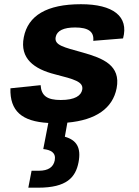

<svg xmlns="http://www.w3.org/2000/svg" viewBox="-20 -573 660 912"><path d="M364.5 -553C202 -553 113 -499 93 -396C73 -294.5 142.5 -245 241 -220C332 -196.5 378 -185 370.5 -146.5C365 -119 336.5 -98 268.5 -98C203.5 -98 176 -118.5 173 -168.5L29.5 -153.5C26.5 -46 83.5 4 209.5 11L185.5 135C221 139 247 151.5 240 189C233.5 220.5 210 238 164.5 238H130L114.5 318.5H161.5C296.5 318.5 339 270 353 198C366.5 128 343.5 92 288 76.5L300 9.5C436 -2.5 515.5 -59 534 -154C555 -263 468.5 -296.5 373 -323.5C282 -349 237 -358 244.5 -397C250.5 -427.5 282.5 -442.5 337 -442.5C401 -442.5 427.5 -421.5 423 -379L564.5 -390.5C593 -495.5 517 -553 364.5 -553Z"/></svg>

Font: Monaspace Neon ExtraBold
Style: Italic
Weight: 800
Italic angle: -11°
Designer: Riley Cran & the Lettermatic Team
Foundry: Lettermatic
Version: Version 1.200 (Monaspace Neon)